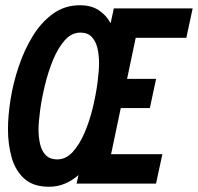

<svg xmlns="http://www.w3.org/2000/svg" viewBox="-20 -700 755 732"><path d="M167.1 12Q107.6 12 73.4 -18.2Q39.2 -48.4 24.8 -98.5Q10.4 -148.7 10.4 -207.2Q10.4 -258.7 20.3 -321.3Q30.2 -383.8 51.5 -447Q72.8 -510.3 105.1 -562.8Q137.3 -615.3 182.1 -647.7Q226.9 -680 284.7 -680Q327.7 -680 356.3 -661.2Q384.9 -642.5 401.8 -611.4L413.9 -668H714.5L690.4 -555.9H497.4L464.5 -399.3H575.2L551.2 -287.9H440.4L403.5 -112.1H599L574.9 0H271.9L279.3 -32.8Q255.7 -11.8 227.5 0.1Q199.3 12 167.1 12ZM198 -92.3Q231.1 -92.3 257 -120.4Q282.9 -148.6 302 -193Q321.1 -237.4 333.3 -287.5Q345.5 -337.6 351.6 -383.7Q357.6 -429.8 357.6 -459.1Q357.6 -490.8 351.3 -517.2Q344.9 -543.6 329.4 -559.6Q314 -575.7 286.3 -575.7Q253 -575.7 227.1 -546.6Q201.2 -517.4 182.4 -471.9Q163.7 -426.3 151.2 -375Q138.7 -323.6 132.8 -278.4Q126.9 -233.2 126.9 -206.1Q126.9 -175.4 133.1 -149.5Q139.4 -123.7 155 -108Q170.5 -92.3 198 -92.3Z"/></svg>

Font: Atkinson Hyperlegible Mono ExtraLight
Style: Italic
Weight: 200
Italic angle: -12°
Monospace: yes
Designer: Elliott Scott, Megan Eiswerth, Linus Boman, Theodore Petrosky, Letters from Sweden
Foundry: Applied Design Works, Letters from Sweden
Version: Version 2.001